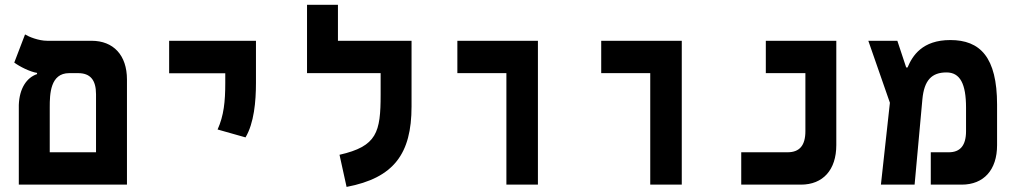

<svg xmlns="http://www.w3.org/2000/svg" viewBox="-20 -752 4142 782"><path d="M56.6 0H497.1V-428.2C497.1 -527.3 441.9 -585.9 353 -585.9H172.4C136.7 -585.9 96.7 -602.5 82 -611.8L38.1 -497.1C60.5 -480.5 102.5 -459.5 130.9 -455.1V-450.2C88.9 -436 59.1 -392.6 56.6 -324.7ZM261.7 -454.1H298.3C347.2 -454.1 371.1 -426.8 371.1 -368.2V-131.8H182.6V-315.4C182.6 -368.7 184.6 -454.1 261.7 -454.1Z M980 -192.4C1014.6 -250.5 1022.5 -338.4 1022.5 -414.1V-585.9H668.9V-453.6H897.5V-414.1C897.5 -338.4 891.6 -280.8 866.2 -224.6Z M1656.2 -585.9H1356.4V-732.4H1230.5V-454.1H1530.3V-367.2C1530.3 -213.4 1515.6 -156.2 1362.8 -121.6L1391.6 9.3C1584 -27.3 1656.2 -125.5 1656.2 -318.4Z M2042.5 0H2170.9V-585.9H1842.8V-454.1H2042.5Z M2628.4 0H2756.8V-585.9H2428.7V-454.1H2628.4Z M2999 0H3242.2C3332 0 3386.2 -60.1 3386.2 -161.1V-585.9H3099.1V-454.1H3260.3V-217.8C3260.3 -159.2 3236.3 -131.8 3187.5 -131.8H2999Z M3567.9 0H3705.1L3736.8 -347.7C3744.1 -425.3 3774.9 -457 3835 -457C3890.6 -457 3914.6 -410.2 3914.6 -313.5V-217.8C3914.6 -159.2 3890.6 -131.8 3844.2 -131.8H3771V0H3897C3986.8 0 4041 -60.1 4041 -160.6V-325.7C4041 -519.5 3971.7 -588.9 3850.6 -588.9C3736.3 -588.9 3696.3 -524.9 3676.3 -477.1H3670.9L3634.8 -585.9H3516.6L3604.5 -333.5Z"/></svg>

Font: Cascadia Code
Style: Bold
Weight: 700
Monospace: yes
Designer: Aaron Bell
Foundry: Saja Typeworks
Version: Version 2404.023